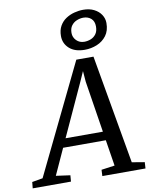

<svg xmlns="http://www.w3.org/2000/svg" viewBox="-174 -1127 943 1205"><g transform="rotate(-10 298.0 -524.5)"><path d="M-65.3 0 -61.3 -39.8 6.7 -51.6 344.4 -747.8H453.8L575.3 -53.3L655.8 -39.8L653.5 0H378.4L380.4 -39.8L465.4 -51.6L439 -217.7H166.8L91.3 -52.3L181.8 -39.8L178.6 0ZM192.3 -273.8H430.2L378.6 -601.2L373.1 -670L344.9 -606.3ZM408.3 -799.6Q345.2 -799.6 310.2 -831.1Q275.2 -862.7 275.2 -910.2Q275.2 -947.9 290.2 -974.4Q305.2 -1000.8 329.8 -1017.2Q354.3 -1033.5 383.4 -1041.1Q412.6 -1048.8 440.7 -1048.8Q480.5 -1048.8 509.5 -1034.1Q538.6 -1019.5 554.6 -995.1Q570.6 -970.8 570.6 -941.8Q570.6 -892.8 546.9 -861.3Q523.1 -829.8 485.9 -814.7Q448.7 -799.6 408.3 -799.6ZM413.7 -849.7Q434.8 -849.7 455.2 -857.6Q475.5 -865.5 488.8 -883.6Q502.2 -901.7 502.2 -931.8Q502.2 -965.4 482.4 -982.6Q462.7 -999.8 433.3 -999.8Q412.3 -999.8 391.5 -991.3Q370.7 -982.9 357.2 -964.9Q343.8 -947 343.8 -918Q343.8 -889.9 363.8 -869.8Q383.8 -849.7 413.7 -849.7Z"/></g></svg>

Font: Merriweather Light
Style: Italic
Weight: 300
Italic angle: -7.8°
Designer: Eben Sorkin
Foundry: Eben Sorkin
Version: Version 2.101